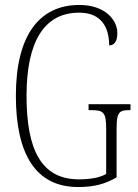

<svg xmlns="http://www.w3.org/2000/svg" viewBox="-20 -744 556 774"><path d="M295 10C359 10 404 -2 450 -29V-223C450 -292 460 -300 502 -300H506V-324H337V-300H347C397 -300 408 -292 408 -225V-43C384 -28 344 -21 298 -21C146 -21 87 -141 87 -358C87 -579 160 -693 299 -693C390 -693 420 -632 420 -561C440 -561 453 -576 453 -611C453 -664 403 -724 300 -724C138 -724 44 -601 44 -358C44 -124 123 10 295 10Z"/></svg>

Font: Noto Serif Tamil ExtraCondensed ExtraLight
Style: Regular
Weight: 200
Width: 2
Designer: Indian Type Foundry, Tom Grace, and the Monotype Design Team
Foundry: Monotype Imaging Inc.
Version: Version 2.004